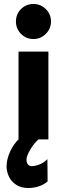

<svg xmlns="http://www.w3.org/2000/svg" viewBox="-20 -700 336 964"><path d="M73 0V-441H223V0ZM148 -504Q111 -504 85.5 -530Q60 -556 60 -592Q60 -629 85.5 -654.5Q111 -680 148 -680Q184 -680 210 -654.5Q236 -629 236 -592Q236 -556 210 -530Q184 -504 148 -504ZM121 244Q87 244 62.5 228.5Q38 213 25.5 188Q13 163 13 135Q13 101 30.5 61.5Q48 22 80 -7H180Q149 21 131 52.5Q113 84 113 101Q113 117 120 125.5Q127 134 140 134Q156 134 177.5 126Q199 118 218 99L219 211Q200 227 175 235.5Q150 244 121 244Z"/></svg>

Font: Teachers
Style: Bold
Weight: 700
Designer: Alfredo Marco Pradil, Chank Diesel
Version: Version 1.001